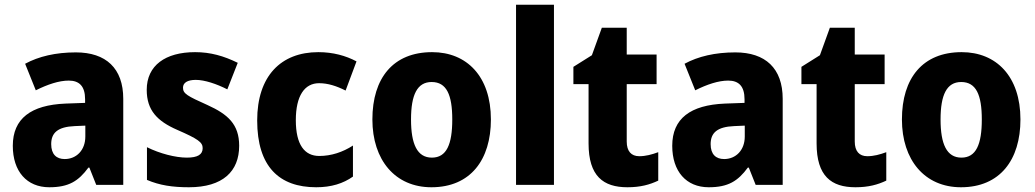

<svg xmlns="http://www.w3.org/2000/svg" viewBox="-20 -780 4367 810"><path d="M300 -559C215 -559 143 -542 86 -511L131 -399C181 -424 229 -440 270 -440C314 -440 339 -417 339 -361V-346L256 -343C111 -337 34 -280 34 -165C34 -57 93 10 188 10C270 10 311 -16 353 -73H357L386 0H500V-363C500 -492 427 -559 300 -559ZM295 -248 340 -250V-204C340 -146 302 -109 253 -109C218 -109 196 -129 196 -172C196 -220 224 -245 295 -248Z M989 -165C989 -256 941 -298 855 -337C770 -375 752 -385 752 -410C752 -431 771 -443 806 -443C843 -443 894 -426 939 -403L983 -515C924 -544 868 -560 803 -560C678 -560 599 -504 599 -401C599 -315 643 -269 728 -232C815 -194 835 -180 835 -155C835 -128 814 -115 768 -115C721 -115 654 -132 600 -159V-21C654 2 708 10 777 10C920 10 989 -57 989 -165Z M1314 10C1378 10 1428 -6 1469 -35V-166C1426 -138 1377 -122 1327 -122C1265 -122 1228 -169 1228 -273C1228 -376 1265 -429 1326 -429C1364 -429 1400 -417 1438 -398L1484 -521C1439 -545 1385 -560 1323 -560C1165 -560 1065 -459 1065 -272C1065 -77 1158 10 1314 10Z M2051 -276C2051 -458 1949 -560 1803 -560C1639 -560 1551 -451 1551 -276C1551 -105 1647 10 1800 10C1965 10 2051 -106 2051 -276ZM1714 -276C1714 -380 1740 -434 1801 -434C1864 -434 1888 -380 1888 -276C1888 -171 1864 -115 1802 -115C1740 -115 1714 -172 1714 -276Z M2317 0V-760H2157V0Z M2677 -121C2643 -121 2624 -142 2624 -183V-425H2750V-550H2624V-663H2519L2477 -547L2399 -498V-425H2463V-175C2463 -37 2525 10 2627 10C2682 10 2721 -1 2757 -18V-138C2730 -128 2704 -121 2677 -121Z M3082 -559C2997 -559 2925 -542 2868 -511L2913 -399C2963 -424 3011 -440 3052 -440C3096 -440 3121 -417 3121 -361V-346L3038 -343C2893 -337 2816 -280 2816 -165C2816 -57 2875 10 2970 10C3052 10 3093 -16 3135 -73H3139L3168 0H3282V-363C3282 -492 3209 -559 3082 -559ZM3077 -248 3122 -250V-204C3122 -146 3084 -109 3035 -109C3000 -109 2978 -129 2978 -172C2978 -220 3006 -245 3077 -248Z M3639 -121C3605 -121 3586 -142 3586 -183V-425H3712V-550H3586V-663H3481L3439 -547L3361 -498V-425H3425V-175C3425 -37 3487 10 3589 10C3644 10 3683 -1 3719 -18V-138C3692 -128 3666 -121 3639 -121Z M4285 -276C4285 -458 4183 -560 4037 -560C3873 -560 3785 -451 3785 -276C3785 -105 3881 10 4034 10C4199 10 4285 -106 4285 -276ZM3948 -276C3948 -380 3974 -434 4035 -434C4098 -434 4122 -380 4122 -276C4122 -171 4098 -115 4036 -115C3974 -115 3948 -172 3948 -276Z"/></svg>

Font: Noto Sans Lao SemiCondensed ExtraBold
Style: Regular
Weight: 800
Width: 4
Designer: Monotype Design Team
Foundry: Monotype Imaging Inc.
Version: Version 2.003